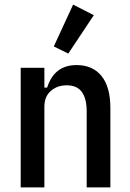

<svg xmlns="http://www.w3.org/2000/svg" viewBox="-20 -815 565 835"><path d="M70 0V-520H173V-434H185Q216 -532 313 -532Q383 -532 421.5 -484.5Q460 -437 460 -345V0H357V-331Q357 -386 336 -415Q315 -444 270 -444Q229 -444 201 -419.5Q173 -395 173 -351V0ZM277 -582 214 -613 298 -795 388 -749Z"/></svg>

Font: IBM Plex Sans Cond Medm
Style: Regular
Weight: 500
Width: 3
Designer: Mike Abbink, Paul van der Laan, Pieter van Rosmalen
Foundry: Bold Monday
Version: Version 1.3